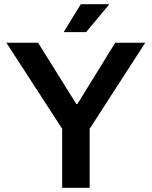

<svg xmlns="http://www.w3.org/2000/svg" viewBox="-20 -888 717 908"><path d="M274 0V-279L10 -686H160L341 -396H346L525 -686H667L404 -279V0ZM281 -736 362 -868H494L495 -865L387 -736Z"/></svg>

Font: Archivo SemiBold SemiBold
Style: Regular
Weight: 600
Version: Version 2.001